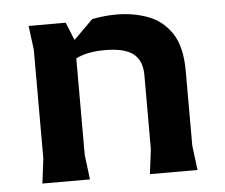

<svg xmlns="http://www.w3.org/2000/svg" viewBox="-43 -571 725 619"><g transform="rotate(-5 319.5 -261.0)"><path d="M418 0 428 -80V-320Q428 -367 399.5 -389Q371 -411 309 -411Q277 -411 253.5 -406Q230 -401 213.5 -392Q197 -383 185 -371V-424L276 -514Q295 -518 314.5 -520Q334 -522 356 -522Q410 -522 457 -504.5Q504 -487 533 -443.5Q562 -400 562 -321V-80L572 0ZM70 0 80 -80V-432L70 -510H190L214 -451V-80L224 0Z"/></g></svg>

Font: AR One Sans
Style: Bold
Weight: 700
Designer: Niteesh Yadav
Foundry: Niteesh Yadav
Version: Version 1.001;gftools[0.9.33]